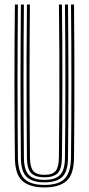

<svg xmlns="http://www.w3.org/2000/svg" viewBox="-20 -820 392 847"><path d="M176.2 6.8Q110.8 6.8 78.6 -22Q46.5 -50.8 45.8 -122.8Q45 -193 44.4 -275.4Q43.8 -357.8 43.8 -446.5Q43.8 -535.2 44.2 -625.1Q44.8 -715 45.8 -800H59Q58.2 -722.8 57.8 -634.8Q57.2 -546.8 57.2 -456.1Q57.2 -365.5 57.8 -280.4Q58.2 -195.2 59 -124Q59.8 -60.8 86.4 -32.5Q113 -4.2 176.2 -4.2Q239.5 -4.2 265.9 -32.5Q292.2 -60.8 293.2 -124Q294 -193.8 294.5 -276Q295 -358.2 295 -447.1Q295 -536 294.6 -625.8Q294.2 -715.5 293.2 -800H306.5Q307.5 -697.2 308 -581.4Q308.5 -465.5 308.1 -348Q307.8 -230.5 306.5 -122.8Q305.5 -50 273.2 -21.6Q241 6.8 176.2 6.8ZM176.2 -15.5Q123.5 -15.5 98.1 -39Q72.8 -62.5 72.2 -123Q71.5 -200.8 71 -284Q70.5 -367.2 70.5 -453.5Q70.5 -539.8 71 -626.9Q71.5 -714 72.2 -800H85.5Q84.8 -720 84.2 -633Q83.8 -546 83.8 -457.6Q83.8 -369.2 84.2 -284.4Q84.8 -199.5 85.5 -123.2Q86 -69.5 107.5 -48Q129 -26.5 176.2 -26.5Q223 -26.5 244.5 -47.9Q266 -69.2 266.5 -123.2Q267.5 -199 268 -282.2Q268.5 -365.5 268.5 -452.8Q268.5 -540 268 -627.8Q267.5 -715.5 266.5 -800H280Q280.8 -719 281.2 -632Q281.8 -545 281.8 -457Q281.8 -369 281.2 -284.2Q280.8 -199.5 280 -123Q279.2 -63 254.4 -39.2Q229.5 -15.5 176.2 -15.5ZM176.2 -37.8Q135.8 -37.8 117.5 -56.6Q99.2 -75.5 98.8 -123.8Q97.8 -216.8 97.4 -330.6Q97 -444.5 97.2 -565.4Q97.5 -686.2 98.8 -800H112Q111.2 -718.5 110.8 -637.2Q110.2 -556 110.2 -472.9Q110.2 -389.8 110.8 -303Q111.2 -216.2 112.2 -123.8Q112.8 -82.2 127 -65.5Q141.2 -48.8 176.2 -48.8Q211.2 -48.8 225.2 -65.5Q239.2 -82.2 239.8 -123.8Q241.5 -253 241.9 -364.8Q242.2 -476.5 241.8 -582.5Q241.2 -688.5 240 -800H253.2Q254.2 -723.2 254.8 -635.5Q255.2 -547.8 255.2 -457.5Q255.2 -367.2 254.8 -281.6Q254.2 -196 253.2 -123.8Q252.8 -74.8 234.4 -56.2Q216 -37.8 176.2 -37.8Z"/></svg>

Font: Big Shoulders Inline Display Thin
Style: Regular
Weight: 400
Version: Version 2.002